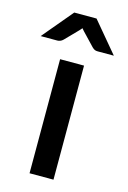

<svg xmlns="http://www.w3.org/2000/svg" viewBox="-149 -775 551 829"><g transform="rotate(15 126.5 -360.0)"><path d="M69.8 -509.8H176.8V0H69.8ZM176.3 -720.2 290 -584.5H217.8Q210.9 -584.5 205.6 -586.4Q199.7 -588.4 192.4 -595.7L137.7 -653.3Q132.8 -658.2 128.4 -664.1Q125.5 -660.2 124 -658.7Q123 -658.2 121.6 -656.2Q120.1 -654.3 119.1 -653.3L63 -595.7Q56.6 -589.4 50.8 -587.4Q43.9 -584.5 37.6 -584.5H-37.1L76.7 -720.2Z"/></g></svg>

Font: Lato-SemiBold
Style: Regular
Weight: 500
Designer: Lukasz Dziedzic with Adam Twardoch and Botio Nikoltchev
Foundry: tyPoland Lukasz Dziedzic
Version: ""